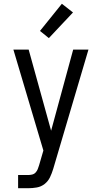

<svg xmlns="http://www.w3.org/2000/svg" viewBox="-20 -783 540 1018"><path d="M76 215V145H129Q139 145 150 142.5Q161 140 168.5 132Q176 124 180 114Q184 104 187 94L210 15L51 -520H132L251 -90L368 -520H449L262 113Q255 136 245 157Q235 178 216.5 192.5Q198 207 175 211Q152 215 129 215ZM239 -581 192 -619 308 -763 367 -717Z"/></svg>

Font: Iosevka srxl
Style: Regular
Weight: 400
Monospace: yes
Designer: Belleve Invis
Foundry: Belleve Invis
Version: Version 33.0.1; ttfautohint (v1.8.3)